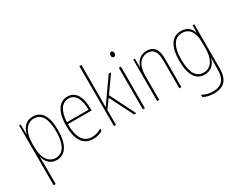

<svg xmlns="http://www.w3.org/2000/svg" viewBox="-118 -1380 2613 2110"><g transform="rotate(-30 1188.0 -325.5)"><path d="M254 -603C161 -603 119 -538 100 -469H98L97 -593H77V166H103V-87C103 -122 102 -154 101 -176H104C119 -117 162 -56 248 -56C355 -56 422 -146 422 -336C422 -515 364 -603 254 -603ZM253 -578C350 -578 397 -493 397 -336C397 -152 334 -81 249 -81C163 -81 103 -162 103 -298V-350C103 -484 157 -578 253 -578Z M694 -603C577 -603 522 -489 522 -329C522 -163 579 -56 710 -56C758 -56 796 -68 831 -88V-117C788 -92 753 -81 710 -81C602 -81 547 -172 548 -337H849V-364C849 -490 808 -603 694 -603ZM694 -578C785 -578 825 -483 824 -361H549C557 -506 611 -578 694 -578Z M1002 -434V-826H976V-66H1002V-256L1081 -364L1231 -66H1259L1098 -387L1244 -593H1214L1040 -346C1025 -325 1017 -313 1001 -290C1002 -341 1002 -382 1002 -434Z M1357 -789C1337 -789 1331 -772 1331 -756C1331 -738 1338 -723 1356 -723C1374 -723 1382 -737 1382 -757C1382 -773 1377 -789 1357 -789ZM1369 -593H1343V-66H1369Z M1698 -603C1609 -603 1566 -541 1549 -482H1547L1545 -593H1525V-66H1551V-374C1551 -511 1615 -579 1698 -579C1765 -579 1806 -534 1806 -425V-66H1832V-432C1832 -551 1784 -603 1698 -603Z M2134 -603C2011 -603 1956 -498 1956 -326C1956 -144 2018 -56 2125 -56C2205 -56 2256 -106 2274 -179H2277C2274 -138 2274 -113 2274 -80V-34C2274 90 2223 150 2110 150C2056 150 2015 136 1976 115V143C2013 163 2056 175 2110 175C2244 175 2300 101 2300 -34V-593H2279L2276 -505H2273C2254 -557 2215 -603 2134 -603ZM2134 -578C2237 -578 2274 -490 2274 -385V-295C2274 -195 2239 -81 2125 -81C2032 -81 1982 -161 1982 -326C1982 -479 2026 -578 2134 -578Z"/></g></svg>

Font: Noto Sans Malayalam UI Condensed Thin
Style: Regular
Weight: 100
Width: 3
Designer: Jelle Bosma - Monotype Design Team
Foundry: Monotype Imaging Inc.
Version: Version 2.104